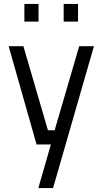

<svg xmlns="http://www.w3.org/2000/svg" viewBox="-20 -735 522 977"><path d="M24 -500H99L224 -72H258L383 -500H458L250 222H175L239 0H166ZM104 -625V-715H176V-625ZM304 -625V-715H377V-625Z"/></svg>

Font: TypoPRO Titillium Text
Style: 400 wt
Weight: 400
Designer: Accademia di Belle Arti di Urbino and others
Foundry: Accademia di Belle Arti di Urbino and others.
Version: Version 25.000